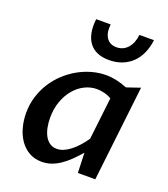

<svg xmlns="http://www.w3.org/2000/svg" viewBox="-143 -884 872 996"><g transform="rotate(20 292.5 -386.0)"><path d="M425.3 -421.4Q402.8 -434.1 381.6 -438.5Q360.4 -442.9 344.7 -442.9Q310.1 -442.9 277.8 -427Q245.6 -411.1 220.7 -381.8Q195.8 -352.5 180.9 -311.5Q166 -270.5 166 -220.2Q166 -192.4 171.1 -167Q176.3 -141.6 186.8 -122.3Q197.3 -103 213.6 -91.6Q230 -80.1 252.9 -80.1Q271.5 -80.1 290 -87.9Q308.6 -95.7 327.1 -110.1Q345.7 -124.5 363.5 -144.3Q381.3 -164.1 398.4 -188.5ZM495.6 0H399.4L395.5 -110.4Q371.6 -83 348.9 -61Q326.2 -39.1 302.7 -23.2Q279.3 -7.3 254.6 1.2Q230 9.8 202.1 9.8Q162.1 9.8 131.8 -7.8Q101.6 -25.4 81.3 -54.7Q61 -84 50.8 -122.1Q40.5 -160.2 40.5 -201.7Q40.5 -249 53.7 -291.7Q66.9 -334.5 89.8 -370.6Q112.8 -406.7 144 -435.8Q175.3 -464.8 211.2 -485.1Q247.1 -505.4 286.4 -516.4Q325.7 -527.3 364.7 -527.3Q420.4 -527.3 481.9 -502.4L556.2 -527.8ZM363.8 -681.2Q400.4 -681.2 424.8 -708Q449.2 -734.9 454.6 -782.2H534.7Q529.8 -741.2 514.9 -708.3Q500 -675.3 476.1 -652.6Q452.1 -629.9 420.4 -617.7Q388.7 -605.5 350.1 -605.5Q311.5 -605.5 283.9 -617.7Q256.3 -629.9 239.7 -652.8Q223.1 -675.8 217 -708.5Q210.9 -741.2 215.8 -782.2H295.9Q290.5 -734.9 308.8 -708Q327.1 -681.2 363.8 -681.2Z"/></g></svg>

Font: Proza Libre
Style: Medium Italic
Weight: 500
Designer: Jasper de Waard
Foundry: Jasper de Waard
Version: Version 1.000; ttfautohint (v1.4.1.8-43bc)